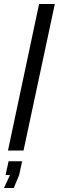

<svg xmlns="http://www.w3.org/2000/svg" viewBox="-64 -755 295 963"><path d="M-24 0H54L211 -735H132ZM-44 188H5L32 123L47 54H-21L-36 123H-14Z"/></svg>

Font: League Gothic Condensed Italic
Style: Regular
Weight: 400
Width: 3
Designer: The League of Moveable Type
Version: Version 1.600; ttfautohint (v1.8.3)